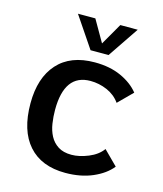

<svg xmlns="http://www.w3.org/2000/svg" viewBox="-111 -803 767 906"><g transform="rotate(15 272.5 -350.5)"><path d="M516 -70Q484 -30 426 -5Q368 20 293 20Q176 20 113 -51Q50 -122 50 -255Q50 -380 113 -450Q176 -520 294 -520Q368 -520 423 -495Q478 -470 510 -430L442 -362Q418 -396 378.5 -413Q339 -430 297 -430Q170 -430 170 -255Q170 -222 175 -189Q180 -156 194 -129.5Q208 -103 233.5 -86.5Q259 -70 299 -70Q337 -70 381 -88Q425 -106 448 -138ZM157 -721H242L303 -615L364 -721H449L347 -570H259Z"/></g></svg>

Font: Moderustic Med
Style: Regular
Weight: 500
Designer: Tural Alisoy
Foundry: TAFT Foundry
Version: Version 2.110